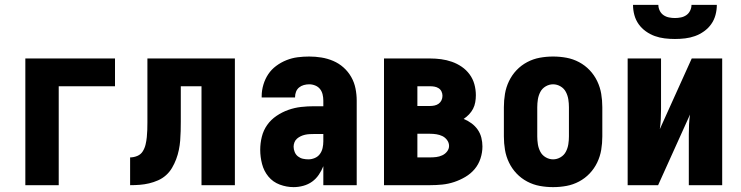

<svg xmlns="http://www.w3.org/2000/svg" viewBox="-20 -760 3040 788"><path d="M84 0V-520H452V-406H221V0Z M514 0V-114Q529 -114 543.5 -120Q558 -126 566 -139Q574 -152 577.5 -167Q581 -182 582.5 -197Q584 -212 584.5 -227Q585 -242 585 -258V-520H944V0H807V-406H722V-261Q722 -242 721.5 -222Q721 -202 719.5 -183Q718 -164 714 -144.5Q710 -125 703 -106.5Q696 -88 686 -71Q676 -54 661.5 -41Q647 -28 629 -20Q611 -12 592 -7.5Q573 -3 553.5 -1.5Q534 0 514 0Z M1185 8Q1156 8 1128 -2.5Q1100 -13 1081.5 -35.5Q1063 -58 1055.5 -87Q1048 -116 1048 -145Q1048 -172 1054.5 -198.5Q1061 -225 1076.5 -247Q1092 -269 1115 -284.5Q1138 -300 1163.5 -309Q1189 -318 1215.5 -321Q1242 -324 1269 -324H1307V-347Q1307 -360 1304 -372.5Q1301 -385 1293.5 -394.5Q1286 -404 1274 -409Q1262 -414 1249 -414Q1238 -414 1227 -411Q1216 -408 1207.5 -401Q1199 -394 1195 -383.5Q1191 -373 1191 -362V-360H1054V-366Q1054 -389 1061 -412.5Q1068 -436 1081 -455.5Q1094 -475 1113.5 -489.5Q1133 -504 1155.5 -513Q1178 -522 1201.5 -525Q1225 -528 1249 -528Q1274 -528 1299 -524Q1324 -520 1347.5 -510Q1371 -500 1390 -483Q1409 -466 1421.5 -444Q1434 -422 1439 -397Q1444 -372 1444 -347V0H1307V-78Q1300 -60 1288.5 -43Q1277 -26 1261 -14.5Q1245 -3 1225 2.5Q1205 8 1185 8ZM1246 -106Q1259 -106 1272 -111.5Q1285 -117 1293 -128Q1301 -139 1304 -152.5Q1307 -166 1307 -180V-210H1269Q1260 -210 1250.5 -209.5Q1241 -209 1232 -207Q1223 -205 1214.5 -201Q1206 -197 1199 -191Q1192 -185 1188.5 -176Q1185 -167 1185 -158Q1185 -147 1189.5 -136Q1194 -125 1203 -118Q1212 -111 1223 -108.5Q1234 -106 1246 -106Z M1556 0V-520H1745Q1768 -520 1790.5 -517Q1813 -514 1834.5 -506.5Q1856 -499 1875 -486Q1894 -473 1907.5 -454.5Q1921 -436 1927 -414Q1933 -392 1933 -369Q1933 -355 1930.5 -340.5Q1928 -326 1921.5 -313.5Q1915 -301 1905 -290.5Q1895 -280 1883 -272Q1900 -265 1915 -254Q1930 -243 1940.5 -228Q1951 -213 1955.5 -195Q1960 -177 1960 -159Q1960 -134 1952 -109.5Q1944 -85 1928 -66Q1912 -47 1890 -34Q1868 -21 1844 -13Q1820 -5 1795 -2.5Q1770 0 1745 0ZM1693 -325H1745Q1754 -325 1763.5 -327Q1773 -329 1780.5 -334.5Q1788 -340 1792 -348.5Q1796 -357 1796 -367Q1796 -376 1792 -384.5Q1788 -393 1780 -398Q1772 -403 1763 -404.5Q1754 -406 1745 -406H1693ZM1693 -114H1745Q1758 -114 1770.5 -115.5Q1783 -117 1795 -122.5Q1807 -128 1815 -138.5Q1823 -149 1823 -161Q1823 -174 1815 -185Q1807 -196 1795.5 -201.5Q1784 -207 1771 -209Q1758 -211 1745 -211H1693Z M2250 8Q2222 8 2195 3Q2168 -2 2143.5 -15Q2119 -28 2100 -48Q2081 -68 2069 -93Q2057 -118 2052.5 -145Q2048 -172 2048 -200V-320Q2048 -348 2052.5 -375Q2057 -402 2069 -427Q2081 -452 2100 -472Q2119 -492 2143.5 -505Q2168 -518 2195 -523Q2222 -528 2250 -528Q2278 -528 2305 -523Q2332 -518 2356.5 -505Q2381 -492 2400 -472Q2419 -452 2431 -427Q2443 -402 2447.5 -375Q2452 -348 2452 -320V-200Q2452 -172 2447.5 -145Q2443 -118 2431 -93Q2419 -68 2400 -48Q2381 -28 2356.5 -15Q2332 -2 2305 3Q2278 8 2250 8ZM2250 -106Q2266 -106 2280.5 -114.5Q2295 -123 2302.5 -137.5Q2310 -152 2312.5 -168Q2315 -184 2315 -200V-320Q2315 -336 2312.5 -352Q2310 -368 2302.5 -382.5Q2295 -397 2280.5 -405.5Q2266 -414 2250 -414Q2234 -414 2219.5 -405.5Q2205 -397 2197.5 -382.5Q2190 -368 2187.5 -352Q2185 -336 2185 -320V-200Q2185 -184 2187.5 -168Q2190 -152 2197.5 -137.5Q2205 -123 2219.5 -114.5Q2234 -106 2250 -106Z M2556 0V-520H2693V-312Q2693 -291 2692 -270.5Q2691 -250 2688 -230L2819 -520H2944V0H2807V-208Q2807 -229 2808 -249.5Q2809 -270 2812 -290L2681 0ZM2750 -600Q2729 -600 2708 -602.5Q2687 -605 2667.5 -612Q2648 -619 2630.5 -631.5Q2613 -644 2601 -661Q2589 -678 2583.5 -698.5Q2578 -719 2578 -740H2682Q2682 -728 2687.5 -716.5Q2693 -705 2703 -698Q2713 -691 2725.5 -688.5Q2738 -686 2750 -686Q2762 -686 2774.5 -688.5Q2787 -691 2797 -698Q2807 -705 2812.5 -716.5Q2818 -728 2818 -740H2922Q2922 -719 2916.5 -698.5Q2911 -678 2899 -661Q2887 -644 2869.5 -631.5Q2852 -619 2832.5 -612Q2813 -605 2792 -602.5Q2771 -600 2750 -600Z"/></svg>

Font: Iosevka Term Curly Heavy
Style: Regular
Weight: 900
Designer: Belleve Invis
Foundry: Belleve Invis
Version: Version 32.3.0